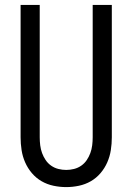

<svg xmlns="http://www.w3.org/2000/svg" viewBox="-20 -755 540 783"><path d="M250 8Q224 8 198 2.5Q172 -3 149.5 -16Q127 -29 110 -49Q93 -69 82.5 -93Q72 -117 68 -143Q64 -169 64 -195V-735H142V-195Q142 -179 144 -162.5Q146 -146 151.5 -131Q157 -116 166 -102.5Q175 -89 188.5 -79.5Q202 -70 218 -66Q234 -62 250 -62Q266 -62 282 -66Q298 -70 311.5 -79.5Q325 -89 334 -102.5Q343 -116 348.5 -131Q354 -146 356 -162.5Q358 -179 358 -195V-735H436V-195Q436 -169 432 -143Q428 -117 417.5 -93Q407 -69 390 -49Q373 -29 350.5 -16Q328 -3 302 2.5Q276 8 250 8Z"/></svg>

Font: Huly
Style: Regular
Weight: 400
Designer: Belleve Invis
Foundry: Belleve Invis
Version: Version 33.2.5; ttfautohint (v1.8.4)